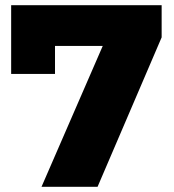

<svg xmlns="http://www.w3.org/2000/svg" viewBox="-20 -720 672 740"><path d="M603 -700V-576L356 0H140L376 -543H192V-435H23V-700Z"/></svg>

Font: Montserrat Alternates ExtraBold
Style: Regular
Weight: 800
Designer: Julieta Ulanovsky
Foundry: Julieta Ulanovsky
Version: Version 7.200